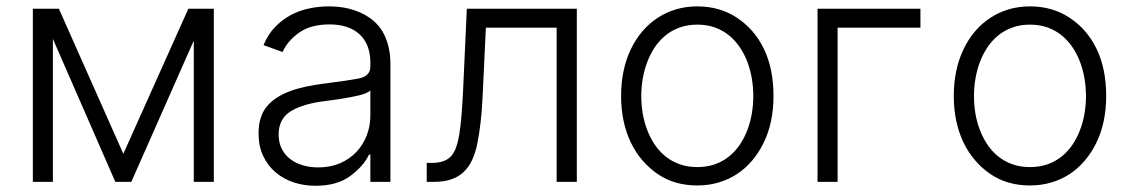

<svg xmlns="http://www.w3.org/2000/svg" viewBox="-20 -573 3561 605"><path d="M83.5 0V-545.5H165.5L368.6 -88.4L573.5 -545.5H653.8V0H590.6V-445L393.8 0H343.4L146.7 -450.3V0Z M821.4 -238.3Q834.9 -254.3 853.5 -266Q872.2 -277.7 895.2 -286.2Q918.3 -294.7 945.8 -300.4Q973.4 -306.1 1004.3 -310Q1038.7 -314.3 1065.2 -318.2Q1091.6 -322.1 1110.1 -325.6Q1147 -332.7 1147 -363.3V-376.1Q1147 -404.5 1138.5 -426.7Q1130 -448.9 1113.6 -464.3Q1097.3 -479.8 1073.3 -487.9Q1049.4 -496.1 1018.5 -496.1Q959.2 -496.1 922.6 -470.2Q886 -444.2 870.4 -409.1L810.4 -430.8Q824.2 -464.5 846.6 -487.7Q869 -511 896.3 -525.6Q923.7 -540.1 954.5 -546.5Q985.4 -552.9 1016.7 -552.9Q1032.3 -552.9 1048.8 -551.1Q1065.3 -549.4 1081.9 -545.1Q1098.4 -540.8 1114.3 -533.9Q1130.3 -527 1144.9 -516.7Q1159.4 -506.7 1171.5 -492.9Q1183.6 -479 1192.1 -460.9Q1200.6 -442.8 1205.4 -420.3Q1210.2 -397.7 1210.2 -370.4V0H1147V-86.3H1143.1Q1126.1 -50.1 1084.2 -18.8Q1042.3 12.4 974.1 12.4Q937.1 12.4 904.5 1.4Q871.8 -9.6 847.5 -30.7Q823.2 -51.8 808.9 -82.4Q794.7 -112.9 794.7 -152.3Q794.7 -206.3 821.4 -238.3ZM858 -149.5Q858 -122.9 868.3 -103.2Q878.6 -83.5 896 -70.7Q913.4 -57.9 935.7 -51.7Q958.1 -45.5 982.6 -45.5Q1020.6 -45.5 1051 -58.4Q1081.3 -71.4 1102.6 -93.8Q1123.9 -116.1 1135.5 -146Q1147 -175.8 1147 -209.2V-288Q1138.1 -279.1 1112.2 -272.7Q1099.4 -269.5 1085.2 -266.9Q1071 -264.2 1056.6 -261.9Q1042.3 -259.6 1028.9 -257.8Q1015.6 -256 1004.3 -254.6Q935 -246.1 896.7 -222.7Q858 -199.2 858 -149.5Z M1341.6 -59.7Q1380.3 -59.7 1400.2 -79.5Q1409.8 -89.5 1416.4 -106.7Q1422.9 -123.9 1427.2 -149.7Q1431.5 -175.4 1434.3 -210.2Q1437.1 -245 1439.3 -290.1L1451 -545.5H1797.6V0H1734V-485.8H1511L1500.7 -268.8Q1498.6 -223 1494.3 -186.8Q1490.1 -150.6 1484 -120.4Q1478 -90.6 1467.3 -68Q1456.7 -45.5 1440.3 -30.4Q1424 -15.3 1401.1 -7.6Q1378.2 0 1347.3 0H1324.6V-59.7Z M1937.1 -270.2Q1937.1 -353.7 1967.7 -417.6Q1983 -449.6 2004.4 -474.6Q2025.9 -499.6 2052.6 -517Q2079.2 -534.4 2110.6 -543.7Q2142 -552.9 2177.2 -552.9Q2248.2 -552.9 2302.2 -517Q2357.6 -480.5 2387.4 -418.3Q2417.3 -356.2 2417.3 -270.2Q2417.3 -187.1 2386.7 -123.9Q2371.4 -92.3 2350.1 -67.1Q2328.8 -41.9 2302.2 -24.5Q2275.6 -7.1 2244.1 2.1Q2212.7 11.4 2177.2 11.4Q2105.1 11.4 2052.6 -24.5Q2025.6 -43 2004.1 -68Q1982.6 -93 1967.7 -124.1Q1952.8 -155.2 1945 -191.9Q1937.1 -228.7 1937.1 -270.2ZM2000.7 -270.2Q2000.7 -243.3 2005.1 -216.3Q2009.6 -189.3 2019 -164.4Q2028.4 -139.6 2042.6 -118.1Q2056.8 -96.6 2076.5 -80.6Q2096.2 -64.6 2121.3 -55.6Q2146.3 -46.5 2177.2 -46.5Q2207.7 -46.5 2232.8 -55.4Q2257.8 -64.3 2277.3 -80.1Q2296.9 -95.9 2311.3 -117.2Q2325.6 -138.5 2335 -163.4Q2344.5 -188.2 2349.1 -215.6Q2353.7 -242.9 2353.7 -270.2Q2353.7 -297.2 2349.3 -324.2Q2344.8 -351.2 2335.6 -376.2Q2326.3 -401.3 2312 -422.9Q2297.6 -444.6 2278.1 -460.8Q2258.5 -476.9 2233.3 -486.2Q2208.1 -495.4 2177.2 -495.4Q2146.7 -495.4 2121.6 -486.3Q2096.6 -477.3 2077.1 -461.3Q2057.5 -445.3 2043.1 -423.8Q2028.8 -402.3 2019.4 -377.3Q2009.9 -352.3 2005.3 -324.9Q2000.7 -297.6 2000.7 -270.2Z M2880.3 -545.5V-485.8H2619.3V0H2556.1V-545.5Z M2985.4 -270.2Q2985.4 -353.7 3016 -417.6Q3031.2 -449.6 3052.7 -474.6Q3074.2 -499.6 3100.9 -517Q3127.5 -534.4 3158.9 -543.7Q3190.3 -552.9 3225.5 -552.9Q3296.5 -552.9 3350.5 -517Q3405.9 -480.5 3435.7 -418.3Q3465.6 -356.2 3465.6 -270.2Q3465.6 -187.1 3435 -123.9Q3419.7 -92.3 3398.4 -67.1Q3377.1 -41.9 3350.5 -24.5Q3323.9 -7.1 3292.4 2.1Q3261 11.4 3225.5 11.4Q3153.4 11.4 3100.9 -24.5Q3073.9 -43 3052.4 -68Q3030.9 -93 3016 -124.1Q3001.1 -155.2 2993.3 -191.9Q2985.4 -228.7 2985.4 -270.2ZM3049 -270.2Q3049 -243.3 3053.4 -216.3Q3057.9 -189.3 3067.3 -164.4Q3076.7 -139.6 3090.9 -118.1Q3105.1 -96.6 3124.8 -80.6Q3144.5 -64.6 3169.6 -55.6Q3194.6 -46.5 3225.5 -46.5Q3256 -46.5 3281.1 -55.4Q3306.1 -64.3 3325.6 -80.1Q3345.2 -95.9 3359.6 -117.2Q3373.9 -138.5 3383.3 -163.4Q3392.8 -188.2 3397.4 -215.6Q3402 -242.9 3402 -270.2Q3402 -297.2 3397.5 -324.2Q3393.1 -351.2 3383.9 -376.2Q3374.6 -401.3 3360.3 -422.9Q3345.9 -444.6 3326.3 -460.8Q3306.8 -476.9 3281.6 -486.2Q3256.4 -495.4 3225.5 -495.4Q3195 -495.4 3169.9 -486.3Q3144.9 -477.3 3125.4 -461.3Q3105.8 -445.3 3091.4 -423.8Q3077.1 -402.3 3067.6 -377.3Q3058.2 -352.3 3053.6 -324.9Q3049 -297.6 3049 -270.2Z"/></svg>

Font: Inter P Light
Style: Regular
Weight: 300
Designer: Rasmus Andersson
Foundry: rsms
Version: Version 3.018;git-588b23468